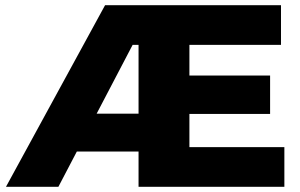

<svg xmlns="http://www.w3.org/2000/svg" viewBox="-20 -720 1155 740"><path d="M3 0 385 -700H582V-547H414L533 -627L205 0ZM225 -136 226 -282H582V-136ZM696 -429H1021V-281H696ZM710 -153H1076V0H514V-700H1063V-547H710Z"/></svg>

Font: MOST Montserrat ExtraBold
Style: Regular
Weight: 800
Designer: Julieta Ulanovsky
Foundry: Julieta Ulanovsky
Version: Version 8.000;March 11, 2024;FontCreator 15.0.0.2926 64-bit